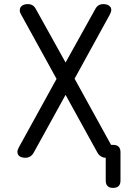

<svg xmlns="http://www.w3.org/2000/svg" viewBox="-20 -760 640 937"><path d="M516 -689 344 -376 522 -53H532Q550 -53 559 -44Q568 -35 568 -17V121Q568 139 559 148Q550 157 532 157Q514 157 505 148Q496 139 496 121V10Q483 10 473 3Q462 -3 455 -16L300 -297L145 -16Q138 -3 127.5 3.5Q117 10 103 10Q93 10 84 7Q75 4 70 -2.5Q65 -9 65 -18.5Q65 -28 72 -41L256 -375L83 -689Q76 -701 76.5 -711Q77 -721 82.5 -727.5Q88 -734 96.5 -737Q105 -740 116 -740Q129 -740 139 -734Q149 -728 156 -714L300 -455L444 -714Q451 -728 461 -734Q471 -740 485 -740Q495 -740 503.5 -737Q512 -734 517.5 -727.5Q523 -721 523 -711.5Q523 -702 516 -689Z"/></svg>

Font: Maple Mono NL Light
Style: Regular
Weight: 300
Monospace: yes
Designer: subframe7536
Version: Version 7.000